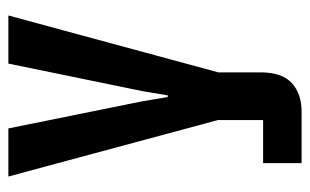

<svg xmlns="http://www.w3.org/2000/svg" viewBox="-161 -412 741 459"><g transform="rotate(-90 209.5 -182.5)"><path d="M49 168V76H152V-32L17 -533H132L197 -212L207 -152H211L221 -212L287 -533H402L266 -31V70Q266 121 240.5 144.5Q215 168 172 168Z"/></g></svg>

Font: Hubot Sans Condensed SemiBold
Style: Regular
Weight: 600
Width: 3
Designer: Deni Anggara
Foundry: GitHub, Inc., Subsidiary of Microsoft Corporation
Version: Version 2.000